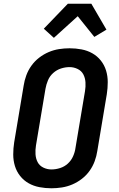

<svg xmlns="http://www.w3.org/2000/svg" viewBox="-20 -1002 640 1030"><path d="M256 8Q223 8 191.5 2Q160 -4 133.5 -19Q107 -34 88 -58Q69 -82 60 -111.5Q51 -141 51 -173.5Q51 -206 56 -238L107 -543Q111 -570 121 -597.5Q131 -625 148.5 -649.5Q166 -674 190 -692.5Q214 -711 241 -722.5Q268 -734 296.5 -738.5Q325 -743 353 -743Q386 -743 417.5 -737Q449 -731 475.5 -716Q502 -701 521 -677Q540 -653 549 -623.5Q558 -594 558 -561.5Q558 -529 553 -497L502 -192Q498 -165 488 -137.5Q478 -110 460.5 -85.5Q443 -61 419 -42.5Q395 -24 368 -12.5Q341 -1 312.5 3.5Q284 8 256 8ZM256 -93Q279 -93 302.5 -100.5Q326 -108 344 -124.5Q362 -141 372 -163.5Q382 -186 385 -209L436 -513Q440 -537 438.5 -560.5Q437 -584 427 -603Q417 -622 396.5 -632Q376 -642 353 -642Q330 -642 307 -634.5Q284 -627 265.5 -610.5Q247 -594 237.5 -571.5Q228 -549 224 -526L173 -222Q169 -198 170.5 -174.5Q172 -151 182 -132Q192 -113 212.5 -103Q233 -93 256 -93ZM269 -799 215 -848 344 -982H470L551 -843L486 -804L397 -915Z"/></svg>

Font: Iosevka Extended
Style: Bold Italic
Weight: 700
Width: 7
Italic angle: -9°
Monospace: yes
Designer: Belleve Invis
Foundry: Belleve Invis
Version: Version 32.5.0; ttfautohint (v1.8.4)